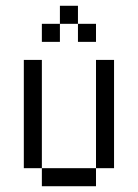

<svg xmlns="http://www.w3.org/2000/svg" viewBox="-20 -645 478 665"><path d="M312.5 -437.5H375V-62.5H312.5ZM125 -62.5H312.5V0H125ZM62.5 -437.5H125V-62.5H62.5ZM125 -562.5H187.5V-500H125ZM187.5 -625H250V-562.5H187.5ZM250 -562.5H312.5V-500H250Z"/></svg>

Font: Pixel Operator
Style: Regular
Weight: 400
Designer: Jayvee Enaguas (HarvettFox96)
Version: 2016.04.25